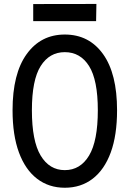

<svg xmlns="http://www.w3.org/2000/svg" viewBox="-20 -912 640 948"><path d="M300 15Q221 15 163 -29.5Q105 -74 73.5 -159.2Q42 -244.5 42 -367.5Q42 -548.5 111.8 -645Q181.5 -741.5 300 -741.5Q419.5 -741.5 488.8 -645Q558 -548.5 558 -367.5Q558 -244.5 526.8 -159.2Q495.5 -74 437.5 -29.5Q379.5 15 300 15ZM300 -72Q376.5 -72 419.8 -144Q463 -216 463 -367.5Q463 -517 419.8 -585.8Q376.5 -654.5 300 -654.5Q224 -654.5 180.8 -585.8Q137.5 -517 137.5 -367.5Q137.5 -216 180.8 -144Q224 -72 300 -72ZM144 -807.5V-892L456 -892.5L454.5 -807.5Z"/></svg>

Font: Spline Sans Mono
Style: Regular
Weight: 400
Monospace: yes
Designer: Eben Sorkin, Mirko Velimirovic
Foundry: Sorkin Type
Version: Version 1.004